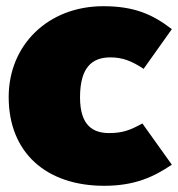

<svg xmlns="http://www.w3.org/2000/svg" viewBox="-20 -577 574 619"><path d="M313 -557C136 -557 8 -433 8 -264C8 -85 129 22 316 22C415 22 476 -7 534 -46L439 -179C401 -158 376 -148 332 -148C282 -148 238 -170 238 -263C238 -359 276 -392 336 -392C374 -392 404 -381 443 -355L534 -483C473 -530 414 -557 313 -557Z"/></svg>

Font: Fira Sans Ultra
Style: Regular
Weight: 950
Designer: Carrois Corporate & Edenspiekermann AG
Foundry: Carrois Corporate GbR & Edenspiekermann AG
Version: Version 4.203;PS 004.203;hotconv 1.0.88;makeotf.lib2.5.64775